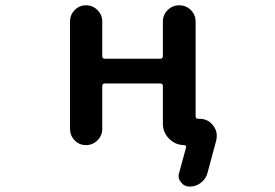

<svg xmlns="http://www.w3.org/2000/svg" viewBox="-20 -567 1040 727"><path d="M698.2 139.6Q677.7 139.6 665 123Q656.2 112.3 656.2 98.6Q656.2 93.8 658.2 87.9L684.6 -8.8Q685.5 -12.7 683.1 -15.1Q680.7 -17.6 677.7 -17.6Q644.5 -17.6 620.6 -41.5Q596.7 -65.4 596.7 -98.6V-241.2Q596.7 -251 586.9 -251H377Q367.2 -251 367.2 -241.2V-79.1Q367.2 -53.7 349.1 -35.6Q331.1 -17.6 305.7 -17.6Q280.3 -17.6 262.7 -35.6Q245.1 -53.7 245.1 -79.1V-485.4Q245.1 -510.7 262.7 -528.8Q280.3 -546.9 305.7 -546.9Q331.1 -546.9 349.1 -528.8Q367.2 -510.7 367.2 -485.4V-354.5Q367.2 -344.7 377 -344.7H586.9Q596.7 -344.7 596.7 -354.5V-485.4Q596.7 -510.7 614.7 -528.8Q632.8 -546.9 658.7 -546.9Q684.6 -546.9 702.6 -528.8Q720.7 -510.7 720.7 -485.4V-127Q720.7 -117.2 730.5 -117.2H735.4Q767.6 -117.2 787.1 -91.8Q800.8 -74.2 800.8 -53.7Q800.8 -44.9 798.8 -35.2L765.6 87.9Q759.8 110.4 740.7 125Q721.7 139.6 698.2 139.6Z"/></svg>

Font: Rounded-X Mgen+ 1m medium
Style: Regular
Weight: 500
Designer: [Source Han Sans]
Ryoko NISHIZUKA  (kana & ideographs); Paul D. Hunt (Latin, Greek & Cyrillic); Wenlong ZHANG  (bopomofo
Version: Version 1.059.20150602